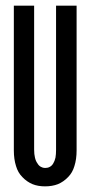

<svg xmlns="http://www.w3.org/2000/svg" viewBox="-20 -658 322 684"><path d="M252.9 -637.7Q252.9 -637.7 216.8 -637.7Q179.7 -637.7 179.7 -637.7Q179.7 -637.7 179.7 -625Q179.7 -611.3 179.7 -587.9Q179.7 -544.9 179.7 -478.5Q179.7 -411.1 179.7 -342.8Q179.7 -256.8 179.7 -190.4Q179.7 -124 179.7 -124Q179.7 -124 179.7 -124Q179.7 -124 179.7 -124Q179.7 -108.4 177.7 -96.7Q174.8 -84 169.9 -76.2Q165 -67.4 157.2 -63.5Q150.4 -59.6 140.6 -59.6Q140.6 -59.6 140.6 -59.6Q140.6 -59.6 140.6 -59.6Q132.8 -59.6 126 -63.5Q118.2 -67.4 113.3 -76.2Q107.4 -84 104.5 -96.7Q101.6 -108.4 101.6 -125Q101.6 -125 101.6 -191.4Q101.6 -257.8 101.6 -342.8Q101.6 -411.1 101.6 -478.5Q101.6 -545.9 101.6 -587.9Q101.6 -611.3 101.6 -625Q101.6 -637.7 101.6 -637.7Q101.6 -637.7 65.4 -637.7Q29.3 -637.7 29.3 -637.7Q29.3 -637.7 29.3 -571.3Q29.3 -504.9 29.3 -418.9Q29.3 -350.6 29.3 -283.2Q29.3 -215.8 29.3 -171.9Q29.3 -149.4 29.3 -135.7Q29.3 -122.1 29.3 -122.1Q29.3 -122.1 29.3 -122.1Q29.3 -122.1 29.3 -122.1Q29.3 -90.8 37.1 -66.4Q43.9 -43 59.6 -27.3Q75.2 -10.7 95.7 -2Q115.2 5.9 140.6 5.9Q140.6 5.9 140.6 5.9Q140.6 5.9 140.6 5.9Q166 5.9 186.5 -2Q207 -10.7 222.7 -27.3Q238.3 -43 245.1 -66.4Q252.9 -90.8 252.9 -122.1Q252.9 -122.1 252.9 -188.5Q252.9 -254.9 252.9 -341.8Q252.9 -377.9 252.9 -416Q252.9 -453.1 252.9 -487.3Q252.9 -550.8 252.9 -594.7Q252.9 -637.7 252.9 -637.7Z"/></svg>

Font: AgendaMediumCondGoodkids
Style: AgendaMediumCondGoodkids
Weight: 500
Designer: ""
Version: ""